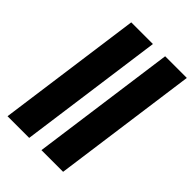

<svg xmlns="http://www.w3.org/2000/svg" viewBox="-241 -934 1037 1037"><g transform="rotate(45 278.0 -415.5)"><path d="M17 0 131 -831H296.5L182.5 0ZM276 0 390 -831H555.5L441.5 0Z"/></g></svg>

Font: Merriweather 36pt Black
Style: Italic
Weight: 900
Italic angle: -7.8°
Version: Version 2.101